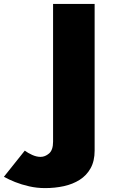

<svg xmlns="http://www.w3.org/2000/svg" viewBox="-200 -720 577 984"><path d="M-73 52 -180 186Q-155 200 -122.5 213Q-90 226 -50.5 235Q-11 244 31 244Q82 244 127.5 234Q173 224 208.5 201.5Q244 179 264.5 142Q285 105 285 52V-700H72V6Q72 49 51.5 66.5Q31 84 8 84Q-13 84 -35 74Q-57 64 -73 52Z"/></svg>

Font: Jost ExtraBold
Style: Regular
Weight: 800
Version: Version 3.710